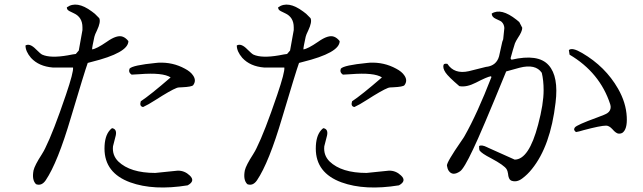

<svg xmlns="http://www.w3.org/2000/svg" viewBox="-20 -766 2800 836"><path d="M603 -300Q586 -303 593 -325Q634 -352 723 -429Q689 -451 588 -443Q563 -441 553 -441Q538 -451 544 -467Q557 -482 659 -492Q666 -493 670 -493Q732 -496 785 -467Q810 -454 821 -437Q836 -415 821 -395Q815 -388 773 -386Q756 -386 749 -383Q723 -373 656 -330Q625 -310 603 -300ZM797 41Q649 65 547 28Q435 -13 435 -119Q435 -173 458 -199Q463 -205 468 -208Q490 -204 484 -176L472 -129Q468 -90 495 -63Q547 -13 656 -13L754 -23H755Q784 -23 806 -2Q832 22 797 41ZM539 -587Q539 -536 377 -496Q366 -493 362 -492Q348 -453 289 -255Q231 -58 179 19Q161 45 137 36Q118 18 126 -24Q131 -46 162 -94Q172 -110 177 -121Q212 -191 267 -353Q301 -453 298 -472Q212 -472 210 -472Q149 -477 115 -514Q91 -542 91 -568Q110 -579 137 -551Q157 -531 164 -528Q200 -512 275 -525Q300 -530 310 -531L323 -546L339 -635V-647Q339 -691 302 -708Q277 -719 274 -724Q271 -728 271 -734Q314 -765 380 -716Q387 -711 393 -706L412 -687Q420 -671 402 -633Q393 -615 391 -606Q381 -561 381 -551Q400 -553 445 -584Q490 -616 515 -606Q528 -601 539 -587Z M1523 -300Q1506 -303 1513 -325Q1554 -352 1643 -429Q1609 -451 1508 -443Q1483 -441 1473 -441Q1458 -451 1464 -467Q1477 -482 1579 -492Q1586 -493 1590 -493Q1652 -496 1705 -467Q1730 -454 1741 -437Q1756 -415 1741 -395Q1735 -388 1693 -386Q1676 -386 1669 -383Q1643 -373 1576 -330Q1545 -310 1523 -300ZM1717 41Q1569 65 1467 28Q1355 -13 1355 -119Q1355 -173 1378 -199Q1383 -205 1388 -208Q1410 -204 1404 -176L1392 -129Q1388 -90 1415 -63Q1467 -13 1576 -13L1674 -23H1675Q1704 -23 1726 -2Q1752 22 1717 41ZM1459 -587Q1459 -536 1297 -496Q1286 -493 1282 -492Q1268 -453 1209 -255Q1151 -58 1099 19Q1081 45 1057 36Q1038 18 1046 -24Q1051 -46 1082 -94Q1092 -110 1097 -121Q1132 -191 1187 -353Q1221 -453 1218 -472Q1132 -472 1130 -472Q1069 -477 1035 -514Q1011 -542 1011 -568Q1030 -579 1057 -551Q1077 -531 1084 -528Q1120 -512 1195 -525Q1220 -530 1230 -531L1243 -546L1259 -635V-647Q1259 -691 1222 -708Q1197 -719 1194 -724Q1191 -728 1191 -734Q1234 -765 1300 -716Q1307 -711 1313 -706L1332 -687Q1340 -671 1322 -633Q1313 -615 1311 -606Q1301 -561 1301 -551Q1320 -553 1365 -584Q1410 -616 1435 -606Q1448 -601 1459 -587Z M2488 -191Q2475 -200 2483 -211Q2491 -222 2579 -254Q2615 -267 2624 -273Q2639 -283 2639 -300Q2639 -304 2637 -312Q2592 -450 2460 -528L2457 -548Q2471 -561 2515 -535Q2616 -476 2671 -380Q2706 -319 2709 -257Q2712 -202 2689 -187Q2683 -184 2675 -184Q2663 -184 2646 -204Q2632 -219 2619 -219Q2595 -219 2520 -199Q2501 -193 2488 -191ZM2066 -130Q2077 -137 2101 -125L2105 -123L2221 -71Q2283 -71 2323 -223Q2347 -313 2347 -373Q2347 -416 2339 -449Q2312 -489 2242 -471L2184 -455Q2074 -186 2040 -116Q2000 -31 1983 -20Q1951 2 1934 -22Q1928 -31 1926 -45Q1925 -60 1988 -151Q2000 -168 2003 -174Q2058 -271 2120 -431L2117 -434Q2100 -431 2052 -406Q2011 -385 1980 -391Q1932 -432 1920 -450Q1906 -471 1912 -485Q1915 -490 1928 -488Q1958 -442 2021 -456L2097 -475H2099Q2142 -481 2153 -521L2167 -584Q2169 -590 2171 -595L2176 -644Q2175 -660 2165 -670Q2162 -674 2139 -684Q2121 -692 2121 -707Q2162 -733 2229 -680Q2233 -677 2241 -670L2254 -645Q2254 -629 2235 -601Q2226 -587 2222 -577Q2213 -549 2203 -512L2207 -506Q2324 -533 2369 -482Q2413 -433 2399 -319Q2377 -130 2296 -30Q2277 -6 2254 11Q2229 30 2205 20Q2194 14 2192 -10Q2190 -23 2186 -29Q2176 -46 2118 -77Q2077 -98 2068 -111Q2066 -114 2066 -130Z"/></svg>

Font: cwTeXKai
Style: Medium
Weight: 500
Version: Version 1.17